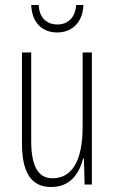

<svg xmlns="http://www.w3.org/2000/svg" viewBox="-20 -739 458 769"><path d="M314 -719H285C282 -672 255 -641 210 -641C164 -641 137 -671 135 -719H105C108 -646 151 -609 209 -609C271 -609 312 -652 314 -719ZM348 -529H311V-233C311 -90 266 -25 190 -25C135 -25 105 -70 105 -174V-529H68V-165C68 -49 104 10 185 10C264 10 298 -47 313 -104H316L319 0H348Z"/></svg>

Font: Noto Sans Thai ExtCond ExtLt
Style: Regular
Weight: 200
Width: 2
Designer: Monotype Design Team
Foundry: Monotype Imaging Inc.
Version: Version 2.002